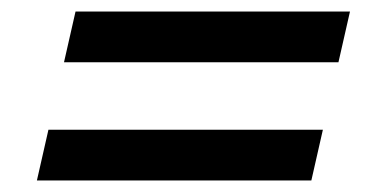

<svg xmlns="http://www.w3.org/2000/svg" viewBox="-20 -474 644 333"><path d="M587 -454 567 -366H91L111 -454ZM540 -249 520 -161H44L64 -249Z"/></svg>

Font: Work Sans Medium
Style: Italic
Weight: 500
Italic angle: -13°
Designer: Wei Huang
Foundry: Wei Huang
Version: Version 2.012; ttfautohint (v1.8.3)